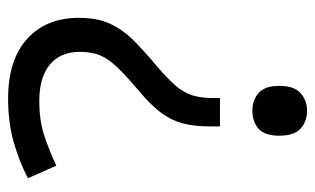

<svg xmlns="http://www.w3.org/2000/svg" viewBox="-172 -414 778 474"><g transform="rotate(90 217.0 -177.0)"><path d="M292 -304Q292 -267 284.5 -239Q277 -211 259 -186.5Q241 -162 208 -134Q170 -102 148 -79.5Q126 -57 117 -36Q108 -15 108 15Q108 63 139.5 89Q171 115 229 115Q279 115 317 102Q355 89 389 73L420 143Q380 164 331.5 178Q283 192 223 192Q128 192 76 145Q24 98 24 17Q24 -28 38.5 -59.5Q53 -91 79.5 -117.5Q106 -144 142 -174Q176 -203 193 -223.5Q210 -244 216 -265Q222 -286 222 -314V-331H292ZM315 -478Q315 -441 297.5 -426Q280 -411 253 -411Q228 -411 210 -426Q192 -441 192 -478Q192 -514 210 -530Q228 -546 253 -546Q280 -546 297.5 -530Q315 -514 315 -478Z"/></g></svg>

Font: Noto Sans Mende Kikakui
Style: Regular
Weight: 400
Designer: Monotype Design Team
Foundry: Monotype Imaging Inc.
Version: Version 2.003; ttfautohint (v1.8.4.7-5d5b)